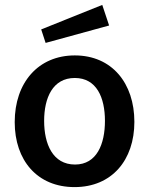

<svg xmlns="http://www.w3.org/2000/svg" viewBox="-20 -753 608 783"><path d="M397 -733 148 -633 166 -578 425 -649ZM284 10C436 10 528 -100 528 -256C528 -413 437 -527 285 -527C136 -527 40 -416 40 -255C40 -99 132 10 284 10ZM286 -82C195 -82 160 -166 160 -260C160 -354 195 -435 285 -435C374 -435 408 -355 408 -260C408 -166 375 -82 286 -82Z"/></svg>

Font: United Sans SemiBold
Style: Regular
Weight: 600
Designer: Pablo Impallari, Rodrigo Fuenzalida (Modified by Dan O. Williams)
Version: Version 1.000;PS 001.000;hotconv 1.0.88;makeotf.lib2.5.64775